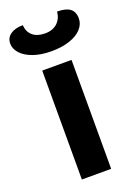

<svg xmlns="http://www.w3.org/2000/svg" viewBox="-179 -850 647 911"><g transform="rotate(-20 144.5 -394.5)"><path d="M70 -550H218V0H70ZM-29 -722Q-29 -751 -5.5 -767.5Q18 -784 57 -784Q59 -750 81.5 -730.5Q104 -711 144 -711Q183 -711 206 -732.5Q229 -754 232 -789Q276 -789 297 -773Q318 -757 318 -723Q318 -695 297 -671.5Q276 -648 236.5 -634.5Q197 -621 144 -621Q90 -621 50.5 -635.5Q11 -650 -9 -673Q-29 -696 -29 -722Z"/></g></svg>

Font: Krub
Style: Bold
Weight: 700
Version: Version 1.000; ttfautohint (v1.6)